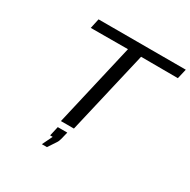

<svg xmlns="http://www.w3.org/2000/svg" viewBox="-191 -871 1228 1241"><g transform="rotate(30 423.0 -250.0)"><path d="M315 44H386L373 97Q368 118 358 132L319 191H281L318 115H299ZM179 -618 195 -691H846L829 -618L554 -619L410 0H313L456 -619Z"/></g></svg>

Font: Coval
Style: Book Italic
Weight: 350
Foundry: Context Ltd
Version: Version 001.000